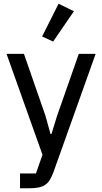

<svg xmlns="http://www.w3.org/2000/svg" viewBox="-20 -806 546 1026"><path d="M401 -518H491L266 113Q257 137 247 154Q237 171 222.5 181Q208 191 188 195.5Q168 200 138 200H87V121H172L207 21L15 -518H108L223 -187L250 -90H255L285 -187ZM264 -584 205 -611 293 -786 375 -746Z"/></svg>

Font: IBM Plex Sans Devanagari Text
Style: Regular
Weight: 450
Designer: Mike Abbink, Paul van der Laan, Pieter van Rosmalen, Erin McLaughlin
Foundry: Bold Monday
Version: Version 1.1